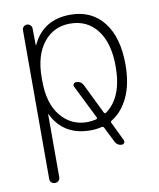

<svg xmlns="http://www.w3.org/2000/svg" viewBox="-84 -596 731 883"><g transform="rotate(-10 281.5 -155.0)"><path d="M125 -268V-252Q125 -147 173 -88.5Q221 -30 296 -30Q315 -30 337 -35Q346 -37 342 -45L265 -200Q261 -207 265 -213.5Q269 -220 277 -220Q300 -220 310 -200L378 -61Q382 -53 389 -58Q469 -116 469 -260Q469 -369 422.5 -429.5Q376 -490 296 -490Q219 -490 172 -430.5Q125 -371 125 -268ZM78 197V-498Q78 -507 84.5 -513.5Q91 -520 100 -520Q109 -520 116 -513.5Q123 -507 123 -498L124 -420Q124 -419 125 -419Q126 -419 126 -420Q177 -530 305 -530Q403 -530 459 -459Q515 -388 515 -260Q515 -172 486.5 -110Q458 -48 407 -17Q401 -14 405 -6L447 81Q450 88 446 94Q442 100 435 100Q414 100 404 81L368 9Q365 2 356 4Q332 10 305 10Q179 10 127 -96Q127 -98 126 -98Q125 -98 125 -97V197Q125 207 118 213.5Q111 220 101 220Q91 220 84.5 213.5Q78 207 78 197Z"/></g></svg>

Font: Rounded Mplus 1c Light
Style: Regular
Weight: 300
Version: Version 1.059.20150529